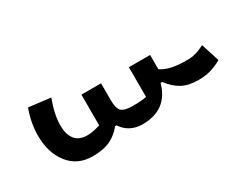

<svg xmlns="http://www.w3.org/2000/svg" viewBox="-40 -583 802 627"><g transform="rotate(-30 361.0 -270.0)"><path d="M56 -295Q56 -343 74 -392L156 -382Q136 -328 136 -288Q136 -254 151 -235Q166 -216 198 -216Q216 -216 246 -225V-341H320V-277Q320 -246 331 -235.5Q342 -225 374 -225Q405 -225 425 -229V-341H505V-287Q524 -275 547 -270.5Q570 -266 601 -266Q619 -266 634 -270Q649 -274 668 -284L690 -215Q667 -202 646.5 -196.5Q626 -191 602 -191Q565 -191 540.5 -204Q516 -217 495 -245H489Q465 -157 371 -157Q346 -157 326.5 -167.5Q307 -178 295 -197H290Q271 -173 245 -160.5Q219 -148 178 -148Q121 -148 88.5 -189.5Q56 -231 56 -295Z"/></g></svg>

Font: Athiti Medium
Style: Regular
Weight: 500
Designer: CadsonDemak Team
Foundry: CadsonDemak
Version: Version 1.032